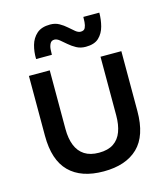

<svg xmlns="http://www.w3.org/2000/svg" viewBox="-111 -825 801 917"><g transform="rotate(-15 289.5 -366.0)"><path d="M289 6Q178 6 119.5 -52.5Q61 -111 61 -231V-527H164V-237Q164 -190 177.5 -156Q191 -122 219 -104Q247 -86 290 -86Q335 -86 362.5 -104.5Q390 -123 402.5 -157Q415 -191 415 -237V-527H518V-231Q518 -109 458.5 -51.5Q399 6 289 6ZM360 -591Q334 -591 314 -602Q294 -613 278 -627Q262 -641 248.5 -652Q235 -663 223 -663Q208 -663 201.5 -650.5Q195 -638 194 -622.5Q193 -607 193 -596H115Q114 -632 123 -664Q132 -696 155.5 -717Q179 -738 222 -738Q247 -738 266.5 -727Q286 -716 301.5 -702Q317 -688 330 -677.5Q343 -667 355 -667Q372 -667 377.5 -679Q383 -691 384 -706.5Q385 -722 385 -732H464Q464 -698 455.5 -665.5Q447 -633 425 -612Q403 -591 360 -591Z"/></g></svg>

Font: Onest Medium
Style: Regular
Weight: 500
Designer: Dmitri Voloshin, Andrey Kudryavtsev
Foundry: Dmitri Voloshin, Andrey Kudryavtsev
Version: Version 1.000;gftools[0.9.33]